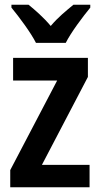

<svg xmlns="http://www.w3.org/2000/svg" viewBox="-20 -786 419 806"><path d="M131 -606H256C278 -650 327 -715 359 -754V-766H288C257 -740 225 -715 193 -677C163 -713 126 -745 100 -766H28V-754C61 -714 110 -648 131 -606ZM356 0V-94H156L349 -463V-543H35V-448H220L23 -72V0Z"/></svg>

Font: Noto Sans Gurmukhi UI Condensed SemiBold
Style: Regular
Weight: 600
Width: 3
Designer: Jelle Bosma - Monotype Design Team
Foundry: Monotype Imaging Inc.
Version: Version 2.004